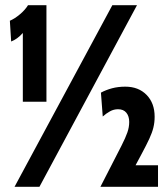

<svg xmlns="http://www.w3.org/2000/svg" viewBox="-20 -720 647 740"><path d="M68 -328V-593Q57 -580.5 45.8 -572.5Q34.5 -564.5 23 -560L18 -640Q37.5 -648.5 57.2 -665.2Q77 -682 88 -700H159V-328ZM36 0 413 -700H508L132 0ZM367 0 448 -158Q464 -189.5 471 -209.8Q478 -230 478 -250Q478 -272 467 -285.5Q456 -299 435 -299Q418.5 -299 404 -291Q389.5 -283 376 -271L369 -363Q388.5 -373.5 412 -379.8Q435.5 -386 463 -386Q514 -386 545 -354.2Q576 -322.5 576 -270Q576 -248 571.2 -228.5Q566.5 -209 555.5 -185.2Q544.5 -161.5 526 -127L502.5 -83H589V0Z"/></svg>

Font: Cabin Condensed
Style: Bold
Weight: 700
Width: 3
Designer: Pablo Impallari
Foundry: Pablo Impallari. http://www.impallari.com Igino Marini. http://www.ikern.com
Version: Version 3.001; ttfautohint (v1.8.3)